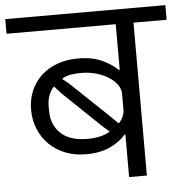

<svg xmlns="http://www.w3.org/2000/svg" viewBox="-71 -747 769 797"><g transform="rotate(-5 313.5 -349.0)"><path d="M435 -177H431Q410 -151 368.5 -130.5Q327 -110 264 -110Q219 -110 180.5 -125Q142 -140 114 -167Q86 -194 70 -231.5Q54 -269 54 -314Q54 -357 69.5 -393Q85 -429 112.5 -454.5Q140 -480 179 -494.5Q218 -509 266 -509Q327 -509 367.5 -489.5Q408 -470 431 -447H435V-637H-20V-698H647V-637H509V0H435ZM413 -227Q436 -252 436 -282V-348Q436 -366 424 -383.5Q412 -401 390.5 -415.5Q369 -430 339 -439Q309 -448 274 -448Q252 -448 232.5 -445Q213 -442 195 -432V-429L219 -410L383 -254L410 -227ZM277 -173Q305 -173 327.5 -178Q350 -183 370 -194V-197L346 -217L185 -371L159 -400H155Q128 -368 128 -323V-302Q128 -245 165.5 -209Q203 -173 277 -173Z"/></g></svg>

Font: IBM Plex Sans Devanagari
Style: Regular
Weight: 400
Designer: Mike Abbink, Paul van der Laan, Pieter van Rosmalen, Erin McLaughlin
Foundry: Bold Monday
Version: Version 1.1